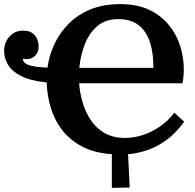

<svg xmlns="http://www.w3.org/2000/svg" viewBox="-50 -736 951 934"><path d="M494 178V14Q407 8 347 -24.5Q287 -57 250 -106.5Q213 -156 196 -215Q179 -274 177 -335Q97 -343 52 -366.5Q7 -390 -11.5 -422Q-30 -454 -30 -488Q-30 -529 -4 -558Q22 -587 61 -587Q91 -587 107.5 -575Q124 -563 131 -545Q138 -527 138 -510Q138 -482 121 -465Q104 -448 81 -448Q72 -448 63 -451Q61 -444 63 -440Q71 -423 101.5 -416Q132 -409 181 -407Q189 -466 214.5 -521Q240 -576 283.5 -620Q327 -664 389.5 -690Q452 -716 535 -716Q616 -716 674 -689Q732 -662 770 -616Q808 -570 826 -514Q844 -458 844 -399Q844 -364 838 -331H335Q338 -286 351.5 -239Q365 -192 391 -152.5Q417 -113 458.5 -89Q500 -65 559 -65Q601 -65 645.5 -79.5Q690 -94 730 -122Q770 -150 798 -188L846 -144Q804 -86 756.5 -52.5Q709 -19 662 -4Q615 11 573 14L581 176ZM521 -643Q460 -642 421 -607Q382 -572 361.5 -518Q341 -464 336 -406H696Q697 -475 680 -529Q663 -583 624.5 -613.5Q586 -644 521 -643Z"/></svg>

Font: Lora
Style: Bold
Weight: 700
Designer: Olga Karpushina, Alexei Vanyashin (Cyrillic)
Foundry: Cyreal
Version: Version 3.006; ttfautohint (v1.8.4.7-5d5b);gftools[0.9.30]